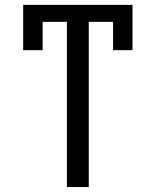

<svg xmlns="http://www.w3.org/2000/svg" viewBox="-20 -752 626 772"><path d="M249 0V-664.1H151.4V-550.3H73.2V-732.4H512.7V-550.3H434.6V-664.1H336.9V0Z"/></svg>

Font: Consola Mono
Style: Book
Weight: 400
Monospace: yes
Version: Version 2.001